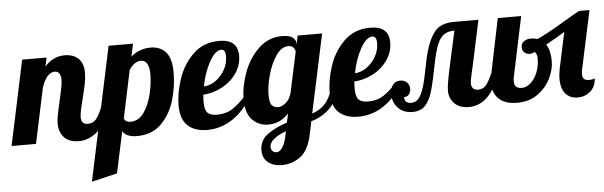

<svg xmlns="http://www.w3.org/2000/svg" viewBox="-87 -708 3551 1128"><g transform="rotate(-5 1688.0 -143.5)"><path d="M243 -107Q243 -128 248 -154.5Q253 -181 258.5 -206Q264 -231 266 -238Q274 -273 281 -307Q288 -341 288 -362Q288 -413 252 -413Q226 -413 206 -387.5Q186 -362 174 -321L106 0H-38L68 -500H212L201 -448Q251 -504 318 -504Q369 -504 399 -476Q429 -448 429 -391Q429 -362 422 -326.5Q415 -291 402 -240Q394 -209 387.5 -179.5Q381 -150 381 -133Q381 -113 390 -102Q399 -91 421 -91Q451 -91 469 -112.5Q487 -134 505 -179H547Q510 -69 461.5 -31.5Q413 6 361 6Q300 6 271.5 -26.5Q243 -59 243 -107Z M581 -537H725L709 -462Q759 -505 826 -505Q882 -505 915 -468Q948 -431 948 -347Q948 -268 925 -187.5Q902 -107 847 -50.5Q792 6 702 6Q638 6 617 -30L565 214L414 250ZM811 -350Q811 -433 761 -433Q743 -433 724.5 -420Q706 -407 692 -384L633 -104Q641 -81 671 -81Q719 -81 750.5 -126Q782 -171 796.5 -233.5Q811 -296 811 -350Z M960 -153Q960 -222 987 -305Q1014 -388 1075 -448.5Q1136 -509 1230 -509Q1340 -509 1340 -413Q1340 -357 1308 -310Q1276 -263 1223 -234.5Q1170 -206 1110 -202Q1108 -172 1108 -162Q1108 -113 1125 -95.5Q1142 -78 1180 -78Q1234 -78 1272.5 -103Q1311 -128 1357 -179H1391Q1280 6 1116 6Q1042 6 1001 -32.5Q960 -71 960 -153ZM1263 -415Q1263 -456 1238 -456Q1202 -456 1167.5 -393Q1133 -330 1118 -250Q1155 -252 1188.5 -276Q1222 -300 1242.5 -337Q1263 -374 1263 -415Z M1422 153Q1422 96 1468 61.5Q1514 27 1585 4L1597 -49Q1546 6 1477 6Q1420 6 1382 -33Q1344 -72 1344 -155Q1344 -229 1373.5 -310.5Q1403 -392 1461.5 -448.5Q1520 -505 1601 -505Q1642 -505 1662 -491Q1682 -477 1682 -454V-448L1693 -500H1837L1738 -36Q1786 -52 1815 -84Q1844 -116 1864 -179H1906Q1879 -90 1833 -48.5Q1787 -7 1729 8L1714 80Q1694 177 1645 213.5Q1596 250 1534 250Q1486 250 1454 225Q1422 200 1422 153ZM1622 -169 1673 -406Q1673 -418 1663 -430.5Q1653 -443 1632 -443Q1592 -443 1560 -396.5Q1528 -350 1510 -284.5Q1492 -219 1492 -169Q1492 -119 1506.5 -105Q1521 -91 1542 -91Q1565 -91 1589 -112Q1613 -133 1622 -169ZM1569 83 1575 54Q1477 90 1477 139Q1477 152 1486 162Q1495 172 1511 172Q1528 172 1544 149Q1560 126 1569 83Z M1851 -153Q1851 -222 1878 -305Q1905 -388 1966 -448.5Q2027 -509 2121 -509Q2231 -509 2231 -413Q2231 -357 2199 -310Q2167 -263 2114 -234.5Q2061 -206 2001 -202Q1999 -172 1999 -162Q1999 -113 2016 -95.5Q2033 -78 2071 -78Q2125 -78 2163.5 -103Q2202 -128 2248 -179H2282Q2171 6 2007 6Q1933 6 1892 -32.5Q1851 -71 1851 -153ZM2154 -415Q2154 -456 2129 -456Q2093 -456 2058.5 -393Q2024 -330 2009 -250Q2046 -252 2079.5 -276Q2113 -300 2133.5 -337Q2154 -374 2154 -415Z M2210 -109Q2210 -143 2226 -163.5Q2242 -184 2270 -184Q2294 -184 2309 -169Q2324 -154 2324 -133Q2324 -109 2312 -96.5Q2300 -84 2284 -86Q2284 -48 2323 -48Q2350 -48 2368 -69.5Q2386 -91 2399 -134Q2412 -177 2426 -252Q2445 -353 2470.5 -407Q2496 -461 2529.5 -480.5Q2563 -500 2612 -500H2759L2706 -252Q2696 -209 2689 -177Q2682 -145 2682 -133Q2682 -91 2722 -91Q2750 -91 2767 -110Q2784 -129 2806 -179H2848Q2785 6 2659 6Q2604 6 2574 -25Q2544 -56 2544 -100Q2544 -135 2566 -236L2613 -449Q2575 -449 2551.5 -433Q2528 -417 2512 -379Q2496 -341 2482 -272Q2460 -159 2444.5 -105.5Q2429 -52 2402 -23Q2375 6 2327 6Q2273 6 2241.5 -27.5Q2210 -61 2210 -109Z M2800 -122Q2800 -142 2807 -179L2873 -500H3011L2937 -148Q2934 -140 2934 -120Q2934 -79 2979 -79Q3006 -79 3031 -101.5Q3056 -124 3071 -162Q3086 -200 3086 -245Q3086 -270 3071 -283Q3058 -274 3042 -274Q3025 -274 3011.5 -285Q2998 -296 2998 -317Q2998 -339 3015 -351Q3032 -363 3054 -363Q3077 -363 3095 -357Q3159 -386 3248 -440Q3320 -483 3352 -500H3414L3341 -160Q3337 -145 3337 -128Q3337 -108 3346.5 -99.5Q3356 -91 3378 -91Q3396 -91 3410 -97Q3406 -47 3374.5 -20.5Q3343 6 3300 6Q3256 6 3229.5 -24Q3203 -54 3203 -114Q3203 -139 3211 -179L3255 -385Q3208 -355 3143 -320Q3167 -283 3167 -220Q3167 -173 3142 -120.5Q3117 -68 3066.5 -31Q3016 6 2943 6Q2875 6 2837.5 -28Q2800 -62 2800 -122Z"/></g></svg>

Font: Lobster
Style: Regular
Weight: 400
Designer: Impallari Type
Foundry: Impallari Type
Version: Version 2.100